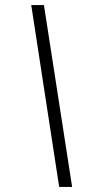

<svg xmlns="http://www.w3.org/2000/svg" viewBox="-20 -735 370 756"><path d="M213 1 103 -715H153L264 1Z"/></svg>

Font: Noto Sans SemiCondensed Light
Style: Italic
Weight: 300
Width: 4
Italic angle: -12°
Designer: Monotype Design Team
Foundry: Monotype Imaging Inc.
Version: Version 2.013; ttfautohint (v1.8.4.7-5d5b)